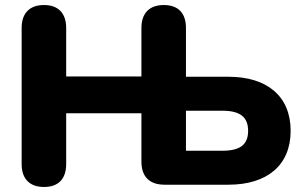

<svg xmlns="http://www.w3.org/2000/svg" viewBox="-20 -734 1203 763"><path d="M155 9C212 9 243 -23 243 -82V-284H542V-92C542 -32 574 0 634 0H888C1041 0 1135 -77 1135 -214C1135 -352 1041 -429 888 -429H719V-623C719 -682 688 -714 631 -714C574 -714 542 -682 542 -623V-430H243V-623C243 -682 211 -714 155 -714C98 -714 66 -682 66 -623V-82C66 -23 98 9 155 9ZM864 -135H719V-294H864C935 -294 966 -268 966 -214C966 -160 935 -135 864 -135Z"/></svg>

Font: SN Pro Heavy
Style: Regular
Weight: 800
Designer: Tobias Whetton
Foundry: Supernotes
Version: Version 1.001;Glyphs 3.2 (3249)